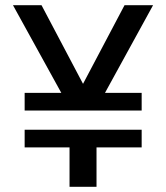

<svg xmlns="http://www.w3.org/2000/svg" viewBox="-20 -720 640 740"><path d="M240 -319 30 -700H140L320 -359H280L460 -700H570L361 -319ZM248 0V-175H352V0ZM75 -152V-220H526V-152ZM75 -294V-362H526V-294Z"/></svg>

Font: SUSE Thin Medium
Style: Regular
Weight: 500
Version: Version 1.000